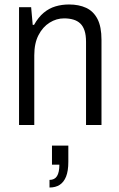

<svg xmlns="http://www.w3.org/2000/svg" viewBox="-20 -558 533 857"><path d="M65 0V-526H119L126 -447H132Q151 -481 175 -501Q199 -521 227.5 -529.5Q256 -538 288 -538Q332 -538 364.5 -523Q397 -508 415 -473.5Q433 -439 433 -380V0H364V-371Q364 -401 357.5 -421Q351 -441 338.5 -453Q326 -465 307.5 -470.5Q289 -476 266 -476Q232 -476 201.5 -457Q171 -438 152 -401.5Q133 -365 133 -311V0ZM201 279V245Q224 245 234.5 228Q245 211 245 177H212V92H285V164Q285 205 275 230Q265 255 246.5 267Q228 279 201 279Z"/></svg>

Font: Archivo SemiCondensed Light
Style: Regular
Weight: 300
Width: 4
Designer: Hector Gatti
Foundry: Omnibus-Type
Version: Version 2.001